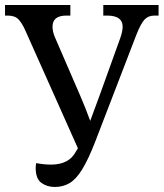

<svg xmlns="http://www.w3.org/2000/svg" viewBox="-21 -734 651 764"><path d="M197 10Q166 10 143.5 -6.5Q121 -23 121 -66Q121 -76 123 -85Q154 -79 182 -79Q254 -79 281 -131L289 -144L81 -610Q67 -642 52.5 -657Q38 -672 10 -672H-1V-714H259V-672H243Q188 -672 188 -628Q188 -609 197 -587L297 -356Q310 -326 318.5 -304.5Q327 -283 338 -253Q349 -283 357 -304.5Q365 -326 376 -356L457 -581Q467 -609 467 -628Q467 -672 405 -672H390V-714H610V-672H593Q569 -672 554 -656Q539 -640 521 -594L357 -168Q330 -99 306 -60Q282 -21 256 -5.5Q230 10 197 10Z"/></svg>

Font: Noto Serif SemiCondensed
Style: Regular
Weight: 400
Width: 4
Designer: Monotype Design Team
Foundry: Monotype Imaging Inc.
Version: Version 2.013